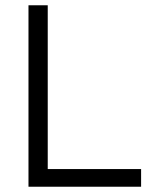

<svg xmlns="http://www.w3.org/2000/svg" viewBox="-20 -708 594 728"><path d="M88 0V-688H161V-67H515V0Z"/></svg>

Font: Outfit Light
Style: Regular
Weight: 300
Designer: Rodrigo Fuenzalida
Foundry: fragTYPE
Version: Version 1.100; ttfautohint (v1.8.4.7-5d5b)